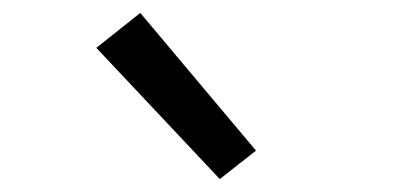

<svg xmlns="http://www.w3.org/2000/svg" viewBox="-20 -821 640 297"><path d="M320 -544 129 -747 197 -801 376 -588Z"/></svg>

Font: Iosevka HT Extended
Style: Regular
Weight: 400
Width: 7
Monospace: yes
Designer: Belleve Invis
Foundry: Belleve Invis
Version: Version 32.3.0; ttfautohint (v1.8.4)